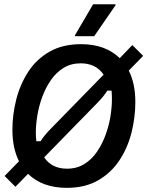

<svg xmlns="http://www.w3.org/2000/svg" viewBox="-20 -870 692 902"><path d="M294.2 12.5Q179.2 12.5 111.7 -53.3L52.5 7.5L1.7 -43.3L69.2 -112.5Q38.3 -174.2 38.3 -260Q38.3 -330.8 56.2 -402.1Q74.2 -473.3 112.5 -532.5Q150.8 -591.7 212.5 -627.1Q274.2 -662.5 360.8 -662.5Q475 -662.5 542.5 -596.7L601.7 -658.3L652.5 -607.5L585 -538.3Q615.8 -476.7 615.8 -390.8Q615.8 -319.2 597.9 -247.5Q580 -175.8 541.2 -117.1Q502.5 -58.3 441.2 -22.9Q380 12.5 294.2 12.5ZM150.8 -206.7H170.8Q180 -221.7 192.1 -236.2Q204.2 -250.8 219.2 -265.8L466.7 -519.2Q430.8 -572.5 359.2 -572.5Q313.3 -572.5 278.3 -550.8Q243.3 -529.2 218.8 -493.3Q194.2 -457.5 178.3 -414.2Q162.5 -370.8 155.4 -327.1Q148.3 -283.3 148.3 -245.8Q148.3 -225.8 150.8 -206.7ZM295 -77.5Q340.8 -77.5 375.8 -99.2Q410.8 -120.8 435.4 -156.7Q460 -192.5 475.8 -235.8Q491.7 -279.2 498.8 -322.9Q505.8 -366.7 505.8 -404.2Q505.8 -424.2 504.2 -444.2H484.2Q474.2 -428.3 462.1 -413.8Q450 -399.2 435 -384.2L187.5 -130.8Q223.3 -77.5 295 -77.5ZM332.5 -700V-705L417.5 -850H522.5V-845L422.5 -700Z"/></svg>

Font: Familjen Grotesk Medium
Style: Italic
Weight: 500
Italic angle: -9.46201°
Designer: Anders Wikstroem, Jonas Baeckman, Matilda Gysing, Kristian Moeller
Foundry: Familjen STHLM AB
Version: Version 2.002; ttfautohint (v1.8.4.7-5d5b)